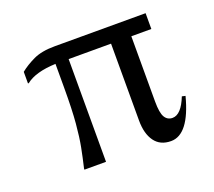

<svg xmlns="http://www.w3.org/2000/svg" viewBox="-87 -562 762 685"><g transform="rotate(-20 294.5 -220.0)"><path d="M129 -4Q138 -42 145 -78Q152 -114 156.5 -165Q161 -216 161 -300V-390Q84 -387 48 -358H45V-402Q67 -420 98.5 -435Q130 -450 180 -450H525V-390H449V-142Q449 -99 459 -82.5Q469 -66 488 -66Q521 -66 545 -127L558 -124Q523 10 455 10Q414 10 393 -19Q372 -48 372 -98V-390H211V0H129Z"/></g></svg>

Font: Spectral
Style: Regular
Weight: 400
Designer: Jean-Baptiste Levee
Foundry: Production Type
Version: Version 1.002